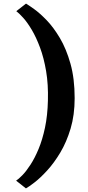

<svg xmlns="http://www.w3.org/2000/svg" viewBox="-20 -856 486 1066"><path d="M394.5 -311Q394.5 -217.5 372 -142.2Q349.5 -67 314.8 -9Q280 49 242.2 90.2Q204.5 131.5 172.5 156.2Q140.5 181 124 190L69.5 147Q83 138.5 104.2 116.8Q125.5 95 149.2 58.5Q173 22 194.2 -29Q215.5 -80 229.8 -147.2Q244 -214.5 246 -297.5Q248.5 -387.5 236 -461.2Q223.5 -535 202.2 -592Q181 -649 156.5 -690.2Q132 -731.5 108.8 -757.2Q85.5 -783 70.5 -794L124.5 -836Q138 -828 169.2 -805.8Q200.5 -783.5 238.8 -744Q277 -704.5 312.5 -644.8Q348 -585 371.2 -502.5Q394.5 -420 394.5 -311Z"/></svg>

Font: Merriweather 24pt SemiCondensed Black
Style: Regular
Weight: 900
Width: 4
Designer: Eben Sorkin
Foundry: Eben Sorkin
Version: Version 2.100